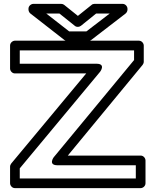

<svg xmlns="http://www.w3.org/2000/svg" viewBox="-20 -946 801 991"><path d="M277 -93H681V-25H82V-77L497 -576C497 -576 528 -617 478 -617H82V-686H672V-636L257 -134C257 -134 227 -93 277 -93ZM330 -143 716 -611C719 -615 722 -621 722 -627V-711C722 -722 712 -736 697 -736H57C46 -736 32 -726 32 -711V-592C32 -581 42 -567 57 -567H425L38 -102C35 -98 32 -92 32 -86V0C32 11 42 25 57 25H706C717 25 731 15 731 0V-118C731 -129 721 -143 706 -143ZM398 -813 476 -876H546L426 -784H337L219 -876H287L367 -812C376 -805 389 -806 398 -813ZM382 -864 311 -921C307 -924 302 -926 296 -926H152C141 -926 127 -916 127 -901V-897C127 -891 130 -882 136 -877L313 -739C317 -736 322 -734 328 -734H435C440 -734 446 -736 450 -739L628 -876C633 -880 638 -888 638 -896V-901C638 -912 628 -926 613 -926H467C462 -926 456 -924 452 -920Z"/></svg>

Font: Asimov
Style: XWidOu
Weight: 500
Designer: Google
Version: Version 2.000980; 2014